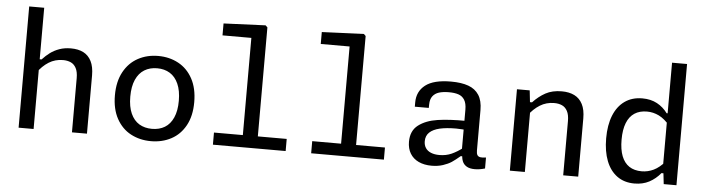

<svg xmlns="http://www.w3.org/2000/svg" viewBox="-48 -985 4435 1207"><g transform="rotate(5 2170.0 -382.0)"><path d="M94.3 0V-765H189V0ZM431 0V-342.3Q431 -382 418.5 -405.4Q406 -428.8 384.8 -438.3Q363.7 -447.8 335.5 -447.8Q286.3 -447.8 246.2 -422.8Q206.2 -397.7 174 -352.5V-440H200.8Q224 -465.2 248.8 -483.6Q273.7 -502 306.2 -513.7Q338.8 -525.3 379 -525.3Q425.2 -525.3 457.8 -508.8Q490.3 -492.2 508 -457.2Q525.7 -422.2 525.7 -367.7V0Z M930 12Q859.3 12 802.7 -18.2Q746 -48.3 712.8 -108.8Q679.7 -169.2 679.7 -255.8Q679.7 -342.7 712.8 -403.5Q746 -464.3 802.8 -495Q859.5 -525.7 930 -525.7Q1000.5 -525.7 1057.4 -495Q1114.3 -464.3 1147.3 -403.7Q1180.3 -343 1180.3 -255.8Q1180.3 -168.8 1147.3 -108.6Q1114.3 -48.3 1057.5 -18.2Q1000.7 12 930 12ZM930 -448Q883.8 -448 849.4 -426.9Q815 -405.8 795.8 -362.8Q776.7 -319.8 776.7 -256Q776.7 -192.3 795.8 -149.7Q815 -107 849.3 -86.3Q883.7 -65.7 930 -65.7Q976.3 -65.7 1010.5 -86.3Q1044.7 -107 1063.8 -149.7Q1083 -192.3 1083 -256Q1083 -319.8 1063.8 -362.8Q1044.7 -405.8 1010.4 -426.9Q976.2 -448 930 -448Z M1320.5 -76.5H1779.5V0H1320.5ZM1502.7 0 1502.8 -719.7 1525.3 -689.8H1320.7V-765L1585.2 -776.2L1597.5 -764.3L1597.3 0Z M1940.5 -76.5H2399.5V0H1940.5ZM2122.7 0 2122.8 -719.7 2145.3 -689.8H1940.7V-765L2205.2 -776.2L2217.5 -764.3L2217.3 0Z M2977.2 -363.2V-108.5Q2977.2 -89.5 2982.7 -80Q2988.2 -70.5 3001.1 -68Q3014 -65.5 3037.8 -69.2V0Q3004 10 2973.8 10Q2940.8 10 2921.8 -1.7Q2902.8 -13.3 2895.2 -32.6Q2887.5 -51.8 2887.5 -77.8L2882.5 -86.7V-357.5Q2882.5 -397.3 2868.6 -419.5Q2854.7 -441.7 2830 -449.8Q2805.3 -458 2768.2 -457.8Q2732.5 -457.5 2707.5 -449.8Q2682.5 -442 2667.8 -422.8Q2653 -403.5 2652.7 -370.7L2652.3 -348.5H2564.2V-375.3Q2564.2 -445 2616.2 -485.3Q2668.2 -525.7 2778 -525.7Q2843.2 -525.7 2887 -509.9Q2930.8 -494.2 2954 -458.3Q2977.2 -422.5 2977.2 -363.2ZM2835.2 -234.3Q2773.8 -234.3 2732 -224.7Q2690.2 -215 2667.8 -193.8Q2645.3 -172.5 2645.3 -137.8Q2645.3 -112.7 2657.1 -95.1Q2668.8 -77.5 2691.1 -68.4Q2713.3 -59.3 2744.3 -59.3Q2786 -59.3 2820.8 -74.8Q2855.7 -90.3 2895 -120.5L2897.5 -64H2878.8Q2847.5 -37.5 2826.2 -23.3Q2804.8 -9.2 2772.8 1.4Q2740.8 12 2701.8 12Q2654.3 12 2619.3 -4.4Q2584.3 -20.8 2565.5 -51.9Q2546.7 -83 2546.7 -126.5Q2546.7 -195.5 2593.5 -231.1Q2640.3 -266.7 2714.5 -277.7Q2788.7 -288.7 2893.8 -287.5L2919.3 -227.8Q2897.3 -230.8 2876.2 -232.6Q2855.2 -234.3 2835.2 -234.3Z M3289 0H3194.3V-513.7H3274.7L3284.3 -427H3289ZM3531 0V-342.3Q3531 -382 3518.5 -405.4Q3506 -428.8 3484.8 -438.3Q3463.7 -447.8 3435.5 -447.8Q3386 -447.8 3345.6 -422.8Q3305.2 -397.7 3272 -352.5V-440H3295.7Q3332 -479 3374.5 -502.2Q3417 -525.3 3476.3 -525.3Q3523.2 -525.3 3556.4 -508.8Q3589.7 -492.2 3607.7 -457.2Q3625.7 -422.2 3625.7 -367.7V0Z M4151 -765H4245.7V0H4165.3L4154.8 -92.5H4151ZM3984.8 -525.3Q4038.5 -525.3 4078.1 -503.9Q4117.7 -482.5 4144.7 -445.5H4166.8V-369Q4132.8 -409.8 4096.8 -427.6Q4060.7 -445.3 4021 -445.3Q3974.7 -445.3 3942.6 -424.3Q3910.5 -403.3 3893.8 -361.1Q3877 -318.8 3877 -255.7Q3877 -193.5 3893.2 -151.9Q3909.5 -110.3 3941.2 -89.2Q3973 -68.2 4019.7 -68.2Q4059.5 -68.2 4095.5 -85.7Q4131.5 -103.2 4166.8 -144V-67.7H4145.2Q4114.7 -30.5 4074.2 -9.1Q4033.8 12.3 3980.8 12.3Q3916.7 12.3 3871.6 -20.4Q3826.5 -53.2 3803.1 -113.3Q3779.7 -173.5 3779.7 -255.7Q3779.7 -339.2 3803.9 -399.8Q3828.2 -460.3 3874.3 -492.8Q3920.5 -525.3 3984.8 -525.3Z"/></g></svg>

Font: Monaspace Neon Var ExtraLight
Style: Regular
Weight: 200
Designer: Riley Cran and the Lettermatic Team
Version: Version 1.200 (Monaspace Neon Var)